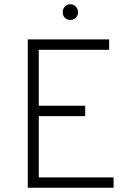

<svg xmlns="http://www.w3.org/2000/svg" viewBox="-20 -886 641 906"><path d="M111 0V-700H495V-651H163V-387H382V-338H163V-49H516V0ZM312 -792Q296 -792 286 -802Q276 -812 276 -828Q276 -844 286 -855Q296 -866 312 -866Q327 -866 337.5 -855Q348 -844 348 -828Q348 -812 337.5 -802Q327 -792 312 -792Z"/></svg>

Font: Transpass ExtraLight
Style: Regular
Weight: 200
Designer: Delve Withrington
Foundry: Delve Fonts
Version: Version 1.001;December 18, 2019;FontCreator 12.0.0.2547 64-b